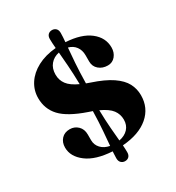

<svg xmlns="http://www.w3.org/2000/svg" viewBox="-206 -920 1030 1126"><g transform="rotate(-30 309.0 -357.0)"><path d="M344.5 44Q344.5 63 334.5 73.2Q324.5 83.5 308 83.5Q292.5 83.5 281.8 73.2Q271 63 271 43Q271 32.5 271.8 21Q272.5 9.5 273 -3Q161.5 -9.5 101.8 -54.8Q42 -100 42 -161.5Q42 -196.5 62.8 -219Q83.5 -241.5 119 -241.5Q151 -241.5 173.5 -219.8Q196 -198 196 -162V-123Q196 -91 217.5 -68Q239 -45 276 -38Q279.5 -79 284 -133.8Q288.5 -188.5 290.5 -265.5Q278 -270 264 -274.5Q146 -315 98.2 -366.5Q50.5 -418 50.5 -491.5Q50.5 -544 79 -588Q107.5 -632 160.5 -660.2Q213.5 -688.5 286.5 -695Q285 -712.5 284 -728Q283 -743.5 283 -757.5Q283 -776.5 293.2 -786.8Q303.5 -797 320 -797Q335 -797 345.8 -787Q356.5 -777 356.5 -756.5Q356.5 -743.5 355.5 -728.5Q354.5 -713.5 353 -696Q458.5 -690 515.2 -645.5Q572 -601 572 -534.5Q572 -500.5 552.5 -476.8Q533 -453 501.5 -453Q465.5 -453 441.2 -473.8Q417 -494.5 417 -528V-571Q417 -605 399.5 -629Q382 -653 350 -661.5Q346 -619.5 342 -562.2Q338 -505 336.5 -426.5Q348.5 -422 361.5 -417.5Q446 -389.5 494 -356.8Q542 -324 561.8 -286.5Q581.5 -249 581.5 -205.5Q581.5 -120 518.5 -66Q455.5 -12 342.5 -3.5Q343.5 9.5 344 21.2Q344.5 33 344.5 44ZM207.5 -559.5Q207.5 -522.5 228.8 -493.8Q250 -465 302.5 -441Q301 -514.5 297 -568.2Q293 -622 289.5 -662.5Q252.5 -655 230 -628.2Q207.5 -601.5 207.5 -559.5ZM423 -131.5Q423 -168.5 401.5 -197.2Q380 -226 325.5 -251Q327 -180.5 331.2 -128.8Q335.5 -77 339 -38.5Q378 -46 400.5 -70.2Q423 -94.5 423 -131.5Z"/></g></svg>

Font: Fraunces 9pt
Style: Bold
Weight: 700
Version: Version 1.000;[b76b70a41]